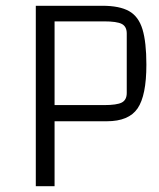

<svg xmlns="http://www.w3.org/2000/svg" viewBox="-20 -645 549 665"><path d="M169 -225V0H104V-625H335Q394 -625 427 -606.5Q460 -588 473.5 -543.5Q487 -499 487 -421Q487 -314 456.5 -269.5Q426 -225 350 -225ZM169 -281H340Q385 -281 402 -290Q419 -299 419 -323V-529Q419 -553 402 -562Q385 -571 340 -571H169Z"/></svg>

Font: Changa ExtraLight
Style: Regular
Weight: 250
Designer: Eduardo Rodriguez Tunni
Foundry: Eduardo Rodriguez Tunni
Version: Version 3.002; ttfautohint (v1.8.2)